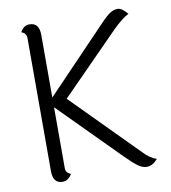

<svg xmlns="http://www.w3.org/2000/svg" viewBox="-82 -791 773 869"><g transform="rotate(-10 305.0 -356.0)"><path d="M485 -6Q466 -19 430 -55L156 -331V-51Q156 -29 179 -21Q163 8 136 8Q92 8 92 -49V-660Q92 -683 69 -691Q84 -720 111 -720Q156 -720 156 -663V-376L440 -672Q467 -700 483.5 -710Q500 -720 518 -719.5Q536 -719 561 -689Q530 -674 486 -630L219 -359L514 -61Q541 -31 574 -20Q571 -18 564.5 -11Q558 -4 554 -2Q521 19 485 -6Z"/></g></svg>

Font: Laila Light
Style: Regular
Weight: 300
Designer: Hitesh Malaviya
Foundry: Indian Type Foundry
Version: Version 1.302;PS 1.0;hotconv 1.0.78;makeotf.lib2.5.61930; tt